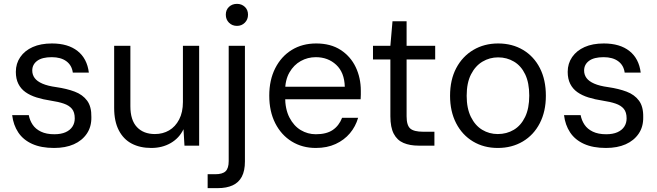

<svg xmlns="http://www.w3.org/2000/svg" viewBox="-20 -754 3403 994"><path d="M260 12Q193 12 146.5 -9Q100 -30 74.5 -68.5Q49 -107 43 -158H129Q134 -131 149 -108.5Q164 -86 192 -72.5Q220 -59 261 -59Q296 -59 319.5 -69.5Q343 -80 355 -98.5Q367 -117 367 -141Q367 -173 352.5 -190.5Q338 -208 310.5 -217.5Q283 -227 243 -233Q203 -239 169.5 -249.5Q136 -260 112 -277Q88 -294 75 -320Q62 -346 62 -382Q62 -425 85 -458.5Q108 -492 149.5 -510.5Q191 -529 249 -529Q332 -529 381.5 -490Q431 -451 440 -378H357Q352 -416 323.5 -437Q295 -458 248 -458Q198 -458 172.5 -439Q147 -420 147 -389Q147 -367 159.5 -350Q172 -333 199.5 -321Q227 -309 271 -303Q326 -295 367 -279.5Q408 -264 431 -233Q454 -202 453 -148Q454 -98 429.5 -62Q405 -26 362 -7Q319 12 260 12Z M763 12Q705 12 662 -10.5Q619 -33 595 -79.5Q571 -126 571 -195V-517H655V-204Q655 -132 689 -96Q723 -60 782 -60Q823 -60 855.5 -79Q888 -98 907.5 -135.5Q927 -173 927 -226V-517H1011V0H935L930 -85Q908 -39 864 -13.5Q820 12 763 12Z M1055 220V148H1094Q1132 148 1148 132.5Q1164 117 1164 80V-517H1248V82Q1248 130 1232 160.5Q1216 191 1184.5 205.5Q1153 220 1107 220ZM1207 -620Q1182 -620 1165.5 -636.5Q1149 -653 1149 -678Q1149 -703 1165.5 -718.5Q1182 -734 1207 -734Q1231 -734 1247.5 -718.5Q1264 -703 1264 -678Q1264 -653 1247.5 -636.5Q1231 -620 1207 -620Z M1615 12Q1545 12 1490.5 -21.5Q1436 -55 1405 -116Q1374 -177 1374 -259Q1374 -340 1405 -401Q1436 -462 1490.5 -495.5Q1545 -529 1617 -529Q1692 -529 1743.5 -495.5Q1795 -462 1821.5 -406.5Q1848 -351 1848 -284Q1848 -274 1848 -264Q1848 -254 1847 -240H1437V-305H1765Q1763 -379 1720.5 -418.5Q1678 -458 1615 -458Q1573 -458 1537 -438Q1501 -418 1478.5 -379Q1456 -340 1456 -282V-254Q1456 -189 1478.5 -145.5Q1501 -102 1537 -80.5Q1573 -59 1615 -59Q1670 -59 1702.5 -81Q1735 -103 1751 -144H1834Q1821 -99 1791.5 -64Q1762 -29 1717.5 -8.5Q1673 12 1615 12Z M2147 0Q2102 0 2069 -14Q2036 -28 2018.5 -61.5Q2001 -95 2001 -152V-446H1911V-517H2001L2012 -644H2085V-517H2233V-446H2085V-152Q2085 -105 2104 -88.5Q2123 -72 2171 -72H2229V0Z M2557 12Q2485 12 2429 -21.5Q2373 -55 2341.5 -116Q2310 -177 2310 -258Q2310 -341 2342 -401.5Q2374 -462 2430.5 -495.5Q2487 -529 2559 -529Q2632 -529 2688 -495.5Q2744 -462 2775 -401.5Q2806 -341 2806 -258Q2806 -177 2774.5 -116Q2743 -55 2686.5 -21.5Q2630 12 2557 12ZM2557 -60Q2603 -60 2640 -82Q2677 -104 2698.5 -148.5Q2720 -193 2720 -259Q2720 -325 2699 -369Q2678 -413 2641 -435Q2604 -457 2559 -457Q2515 -457 2478 -435Q2441 -413 2418.5 -369Q2396 -325 2396 -258Q2396 -193 2418 -148.5Q2440 -104 2476.5 -82Q2513 -60 2557 -60Z M3117 12Q3050 12 3003.5 -9Q2957 -30 2931.5 -68.5Q2906 -107 2900 -158H2986Q2991 -131 3006 -108.5Q3021 -86 3049 -72.5Q3077 -59 3118 -59Q3153 -59 3176.5 -69.5Q3200 -80 3212 -98.5Q3224 -117 3224 -141Q3224 -173 3209.5 -190.5Q3195 -208 3167.5 -217.5Q3140 -227 3100 -233Q3060 -239 3026.5 -249.5Q2993 -260 2969 -277Q2945 -294 2932 -320Q2919 -346 2919 -382Q2919 -425 2942 -458.5Q2965 -492 3006.5 -510.5Q3048 -529 3106 -529Q3189 -529 3238.5 -490Q3288 -451 3297 -378H3214Q3209 -416 3180.5 -437Q3152 -458 3105 -458Q3055 -458 3029.5 -439Q3004 -420 3004 -389Q3004 -367 3016.5 -350Q3029 -333 3056.5 -321Q3084 -309 3128 -303Q3183 -295 3224 -279.5Q3265 -264 3288 -233Q3311 -202 3310 -148Q3311 -98 3286.5 -62Q3262 -26 3219 -7Q3176 12 3117 12Z"/></svg>

Font: DM Sans 11pt
Style: Regular
Weight: 400
Version: Version 4.004;gftools[0.9.30]